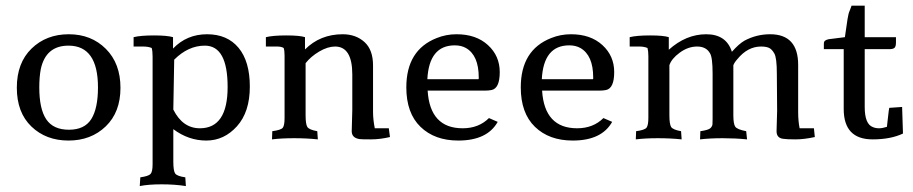

<svg xmlns="http://www.w3.org/2000/svg" viewBox="-20 -483 3190 671"><path d="M401 -176Q401 -90.8 349.5 -41.3Q298 8.2 219.4 8.2Q140.8 8.2 89.8 -40.8Q38.8 -89.8 38.8 -176.5Q38.8 -263.3 90.3 -313.3Q141.8 -363.3 220.4 -363.3Q299 -363.3 350 -312.2Q401 -261.2 401 -176ZM322.4 -177.6Q322.4 -323.5 219.4 -323.5Q139.8 -323.5 122.4 -240.8Q117.3 -213.3 117.3 -177.6Q117.3 -102 141.8 -65.8Q166.3 -29.6 220.9 -29.6Q275.5 -29.6 299 -66.8Q322.4 -104.1 322.4 -177.6Z M695.9 -323.5Q637.8 -323.5 588.8 -274.5L585.7 -100Q618.4 -34.7 678.6 -34.7Q775.5 -34.7 775.5 -179.1Q775.5 -323.5 695.9 -323.5ZM446.9 -353.1Q471.4 -359.2 517.9 -359.2Q564.3 -359.2 584.7 -353.1V-313.3Q632.7 -363.3 703.6 -363.3Q774.5 -363.3 813.8 -315.8Q853.1 -268.4 853.1 -180.1Q853.1 -91.8 808.2 -41.8Q763.3 8.2 701 8.2Q638.8 8.2 585.7 -31.6V81.6Q585.7 114.3 592.3 123.5Q599 132.7 627.6 136.7L629.6 167.3Q591.8 161.2 544.9 161.2Q498 161.2 468.4 167.3L470.4 136.7Q499 132.7 506.1 125Q513.3 117.3 513.3 90.8V-284.7Q513.3 -304.1 510.2 -315.3Q498 -320.4 479.6 -320.4H446.9Z M1211.2 -222.4Q1211.2 -320.4 1151 -320.4Q1125.5 -320.4 1095.9 -303.1Q1066.3 -285.7 1048 -262.2V-80.6Q1048 -49 1054.1 -39.3Q1060.2 -29.6 1088.8 -24.5L1090.8 4.1Q1052 0 1007.7 0Q963.3 0 930.6 4.1L931.6 -24.5Q962.2 -28.6 968.4 -36.7Q974.5 -44.9 974.5 -70.4V-288.8Q974.5 -306.1 971.4 -315.3Q963.3 -320.4 948 -320.4H909.2V-353.1Q933.7 -359.2 980.6 -359.2Q1027.6 -359.2 1045.9 -353.1V-310.2Q1099 -363.3 1177.6 -363.3Q1223.5 -363.3 1253.6 -336.2Q1283.7 -309.2 1283.7 -254.1V-91.8Q1283.7 -65.3 1289.8 -34.7H1338.8L1342.9 -4.1Q1308.2 4.1 1276 4.1Q1243.9 4.1 1236.7 3.1Q1209.2 -1 1209.2 -24.5L1211.2 -99Z M1652 -206.1Q1653.1 -207.1 1653.1 -208.2V-212.2Q1653.1 -289.8 1608.2 -315.3Q1591.8 -324.5 1569.4 -324.5Q1479.6 -324.5 1473.5 -206.1ZM1474.5 -166.3Q1482.7 -34.7 1596.9 -34.7Q1653.1 -34.7 1688.8 -70.4L1719.4 -57.1Q1682.7 8.2 1581.6 8.2Q1499 8.2 1449.5 -39.8Q1400 -87.8 1400 -177.6Q1400 -308.2 1506.1 -350Q1538.8 -363.3 1575.5 -363.3Q1643.9 -363.3 1685.2 -325.5Q1726.5 -287.8 1726.5 -231.1Q1726.5 -174.5 1698 -168.4Q1687.8 -166.3 1674.5 -166.3Z M2052 -206.1Q2053.1 -207.1 2053.1 -208.2V-212.2Q2053.1 -289.8 2008.2 -315.3Q1991.8 -324.5 1969.4 -324.5Q1879.6 -324.5 1873.5 -206.1ZM1874.5 -166.3Q1882.7 -34.7 1996.9 -34.7Q2053.1 -34.7 2088.8 -70.4L2119.4 -57.1Q2082.7 8.2 1981.6 8.2Q1899 8.2 1849.5 -39.8Q1800 -87.8 1800 -177.6Q1800 -308.2 1906.1 -350Q1938.8 -363.3 1975.5 -363.3Q2043.9 -363.3 2085.2 -325.5Q2126.5 -287.8 2126.5 -231.1Q2126.5 -174.5 2098 -168.4Q2087.8 -166.3 2074.5 -166.3Z M2693.9 -24.5 2695.9 -95.9 2694.9 -225.5Q2694.9 -280.6 2686.2 -295.9Q2677.6 -311.2 2667.3 -315.8Q2657.1 -320.4 2639.8 -320.4Q2592.9 -320.4 2557.1 -276.5Q2546.9 -265.3 2542.9 -255.1V-80.6Q2542.9 -50 2549.5 -40.3Q2556.1 -30.6 2587.8 -24.5L2590.8 4.1Q2550 0 2505.6 0Q2461.2 0 2426.5 4.1L2427.6 -24.5Q2456.1 -28.6 2462.8 -35.2Q2469.4 -41.8 2469.9 -48.5Q2470.4 -55.1 2470.4 -67.3V-225.5Q2470.4 -282.7 2461.2 -296.9Q2448 -320.4 2416.3 -320.4Q2384.7 -320.4 2355.6 -299Q2326.5 -277.6 2319.4 -255.1V-80.6Q2319.4 -49 2325.5 -39.3Q2331.6 -29.6 2360.2 -24.5L2362.2 4.1Q2323.5 0 2279.1 0Q2234.7 0 2202 4.1L2203.1 -24.5Q2233.7 -28.6 2239.8 -37.2Q2245.9 -45.9 2245.9 -71.4V-286.7Q2245.9 -304.1 2242.9 -315.3Q2230.6 -320.4 2214.3 -320.4H2180.6V-353.1Q2205.1 -359.2 2252 -359.2Q2299 -359.2 2317.3 -353.1V-309.2Q2377.6 -363.3 2448 -363.3Q2518.4 -363.3 2537.8 -302Q2562.2 -329.6 2581.6 -340.8Q2623.5 -363.3 2671.4 -363.3Q2769.4 -363.3 2769.4 -256.1V-91.8Q2769.4 -60.2 2774.5 -34.7H2824.5L2827.6 -4.1Q2790.8 4.1 2759.7 4.1Q2728.6 4.1 2716.3 2Q2693.9 -1 2693.9 -24.5Z M3029.6 4.1Q2928.6 4.1 2928.6 -102V-311.2H2859.2V-329.6Q2859.2 -337.8 2863.3 -340.8Q2867.3 -343.9 2875.5 -345.9L2932.7 -353.1L2941.8 -415.3Q2944.9 -436.7 2950 -446.9L2956.1 -463.3H3002V-353.1H3111.2V-334.7Q3111.2 -320.4 3106.1 -315.8Q3101 -311.2 3087.8 -311.2H3002V-109.2Q3002 -49 3030.6 -38.8Q3039.8 -34.7 3052 -34.7Q3064.3 -34.7 3079.6 -39.8Q3080.6 -51 3082.1 -62.2Q3083.7 -73.5 3084.7 -84.7Q3085.7 -95.9 3087.8 -106.1L3132.7 -109.2L3135.7 -16.3Q3092.9 4.1 3029.6 4.1Z"/></svg>

Font: Suravaram
Style: Regular
Weight: 400
Designer: Purushoth Kumar Guthula
Foundry: SiliconAndhra, USA.
Version: Version 1.0.4; ttfautohint (v1.2.42-39fb)